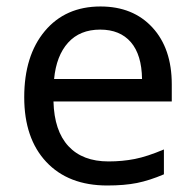

<svg xmlns="http://www.w3.org/2000/svg" viewBox="-20 -566 604 596"><path d="M313 9.8Q192.4 9.8 123.8 -63.2Q55.2 -136.2 55.2 -264.2Q55.2 -393.1 119.1 -469.5Q183.1 -545.9 292 -545.9Q393.1 -545.9 453.1 -480.7Q513.2 -415.5 513.2 -304.2V-251H146Q148.4 -159.7 192.4 -112.3Q236.3 -64.9 316.9 -64.9Q359.9 -64.9 398.4 -72.5Q437 -80.1 488.8 -102.1V-24.9Q444.3 -5.9 405.3 2Q366.2 9.8 313 9.8ZM291 -474.1Q228 -474.1 191.4 -433.6Q154.8 -393.1 147.9 -320.8H420.9Q419.9 -396 386.2 -435.1Q352.5 -474.1 291 -474.1Z"/></svg>

Font: Noto Sans Historic
Style: Regular
Weight: 400
Designer: Monotype Design Team
Foundry: Monotype Imaging Inc.
Version: Version 0.71 uh